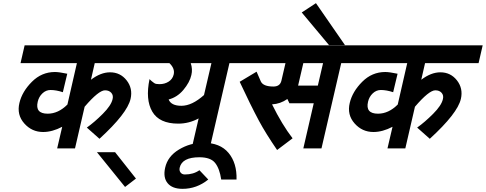

<svg xmlns="http://www.w3.org/2000/svg" viewBox="-20 -920 3077 1216"><path d="M693 -292Q699 -316 685 -332Q671 -348 645 -348Q605 -348 516 -244L455 20H342L374 -117Q311 -84 253 -84Q182 -84 134 -138Q85 -193 103 -268Q120 -340 182 -402Q244 -464 328 -464Q354 -464 406 -453L378 -336Q336 -350 300 -350Q271 -350 248.5 -328.5Q226 -307 219 -276Q201 -200 282 -200Q349 -200 407 -258L467 -520H110L136 -633H945L919 -520H580L556 -415Q618 -462 677 -462Q742 -462 782 -411Q822 -360 807 -294Q786 -202 610 -41L530 -112Q578 -146 631 -199Q684 -252 693 -292Z M841 211 772 264 594 44H709Z M990 -387Q1023 -387 1048 -403Q1073 -419 1080 -448Q1089 -486 1053 -520H899L925 -633H1541L1515 -520H1433L1308 20H1194L1238 -170Q1177 -137 1109 -137Q989 -137 944.5 -213Q900 -289 927 -419Q928 -418 934 -412Q940 -406 942 -405Q944 -404 950.5 -398.5Q957 -393 963 -390.5Q969 -388 977 -388Q979 -388 983 -387.5Q987 -387 990 -387ZM1129 -250Q1196 -250 1272 -318L1319 -520H1188Q1201 -482 1192 -445Q1182 -399 1141 -350Q1102 -304 1048 -290Q1064 -250 1129 -250Z M1118 142Q1114 160 1123.5 172.5Q1133 185 1151 185Q1205 185 1243 158L1299 217Q1226 276 1136 276Q1071 276 1041.5 240Q1012 204 1026 142Q1042 70 1113.5 27Q1185 -16 1267 -16Q1374 -16 1427.5 48.5Q1481 113 1478 217H1381Q1371 148 1342.5 112Q1314 76 1243 76Q1133 76 1118 142Z M2222 -520H2141L2016 20H1901L1967 -266H1813L1800 -293Q1756 -262 1703 -259Q1766 -131 1833 -44L1735 30Q1663 -75 1620 -155Q1566 -256 1498 -402L1605 -466L1632 -404Q1647 -372 1712 -372Q1753 -372 1762 -408L1788 -520H1495L1521 -633H2248ZM1993 -378 2026 -520H1901L1868 -378Z M2165 -634H2064L1891 -841L1981 -900Z M2785 -292Q2791 -316 2777 -332Q2763 -348 2737 -348Q2697 -348 2608 -244L2547 20H2434L2466 -117Q2403 -84 2345 -84Q2274 -84 2226 -138Q2177 -193 2195 -268Q2212 -340 2274 -402Q2336 -464 2420 -464Q2446 -464 2498 -453L2470 -336Q2428 -350 2392 -350Q2363 -350 2340.5 -328.5Q2318 -307 2311 -276Q2293 -200 2374 -200Q2441 -200 2499 -258L2559 -520H2202L2228 -633H3037L3011 -520H2672L2648 -415Q2710 -462 2769 -462Q2834 -462 2874 -411Q2914 -360 2899 -294Q2878 -202 2702 -41L2622 -112Q2670 -146 2723 -199Q2776 -252 2785 -292Z"/></svg>

Font: Miedinger
Style: Bold-Italic
Weight: 700
Italic angle: -13°
Version: Version 001.000